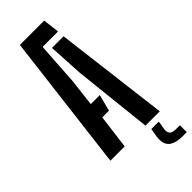

<svg xmlns="http://www.w3.org/2000/svg" viewBox="-315 -833 1053 1053"><g transform="rotate(-45 211.5 -307.0)"><path d="M16 0 114 -800H302.5L314.5 -704H194.5L178.5 -457.5L159.5 -295.5H229.5L204.5 -199.5H152.5L127 0ZM288 0 238.5 -458.5 227 -664H317L399 0ZM423 185.5H392.5Q332.5 185.5 307 161.2Q281.5 137 289.5 83.5L297.5 36H355.5L347.5 83.5Q344 109.5 354.8 120.8Q365.5 132 392.5 132H423Z"/></g></svg>

Font: Big Shoulders Stencil Display
Style: Bold
Weight: 700
Designer: Patric King
Foundry: XO Type Co
Version: Version 1.000